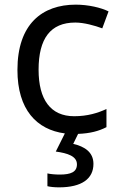

<svg xmlns="http://www.w3.org/2000/svg" viewBox="-20 -566 520 826"><path d="M382 139C382 88 343 64 295 53L316 10C368 8 405 -2 438 -19V-97C401 -80 357 -66 299 -66C198 -66 146 -137 146 -266C146 -400 197 -469 304 -469C341 -469 388 -456 420 -444L447 -517C415 -533 360 -546 306 -546C162 -546 55 -463 55 -265C55 -94 138 -8 259 8L220 86C271 93 311 106 311 141C311 174 285 185 237 185C218 185 196 183 184 180V235C195 238 214 240 234 240C332 240 382 203 382 139Z"/></svg>

Font: Noto Sans Lycian
Style: Regular
Weight: 400
Designer: Monotype Design Team
Foundry: Monotype Imaging Inc.
Version: Version 2.002